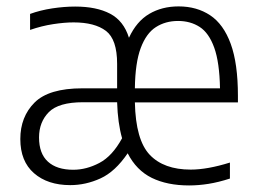

<svg xmlns="http://www.w3.org/2000/svg" viewBox="-20 -570 802 600"><path d="M199.5 8.5Q129 8.5 86.2 -28.8Q43.5 -66 43.5 -135.5Q43.5 -205 88 -249.5Q132.5 -294 237.5 -294H346V-370.5Q346 -447 311 -473.5Q276 -500 210 -500Q181.5 -500 145.8 -494.5Q110 -489 74 -476.5V-526.5Q105.5 -538 143.2 -543.8Q181 -549.5 215 -549.5Q281.5 -549.5 324 -527.2Q366.5 -505 383 -452Q406.5 -503 446.2 -526.5Q486 -550 538 -550Q595 -550 636.8 -522.2Q678.5 -494.5 701 -433Q723.5 -371.5 723.5 -270.5V-250H401.5Q404 -132.5 448 -86.2Q492 -40 576 -40Q628 -40 698.5 -62V-12Q663 -0.5 631.8 4.5Q600.5 9.5 571 9.5Q502.5 9.5 454.2 -14.2Q406 -38 379 -91Q340 -33.5 294 -12.5Q248 8.5 199.5 8.5ZM536.5 -504.5Q497 -504.5 467 -485.2Q437 -466 419.8 -420Q402.5 -374 401.5 -294H667.5Q666 -375 649.5 -421Q633 -467 604 -485.8Q575 -504.5 536.5 -504.5ZM209 -39.5Q250 -39.5 290.5 -60.8Q331 -82 361.5 -138Q348 -185.5 346 -250.5H239.5Q163 -250.5 132.5 -219.5Q102 -188.5 102 -140.5Q102 -90 129.8 -64.8Q157.5 -39.5 209 -39.5Z"/></svg>

Font: Encode Sans Semi Condensed Light
Style: Regular
Weight: 300
Width: 4
Designer: Multiple Designers
Foundry: Impallari Type
Version: Version 3.000; ttfautohint (v1.8.3) -l 8 -r 50 -G 200 -x 14 